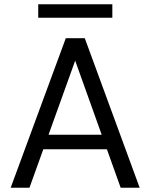

<svg xmlns="http://www.w3.org/2000/svg" viewBox="-20 -879 704 899"><path d="M30 0 288 -700H377L634 0H545L332 -595L118 0ZM148 -180 172 -248H489L513 -180ZM159 -796V-859H506V-796Z"/></svg>

Font: DM Sans 16pt
Style: Regular
Weight: 400
Version: Version 4.004;gftools[0.9.30]